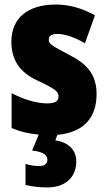

<svg xmlns="http://www.w3.org/2000/svg" viewBox="-20 -583 472 843"><path d="M315 125C315 71 275 41 223 33L232 9C345 -1 404 -64 404 -170C404 -259 358 -305 282 -343C205 -384 194 -390 194 -409C194 -426 207 -434 232 -434C268 -434 314 -416 353 -393L397 -516C339 -547 286 -563 225 -563C103 -563 30 -505 30 -400C30 -318 68 -265 143 -230C225 -192 237 -180 237 -160C237 -138 221 -129 187 -129C139 -129 80 -148 31 -174V-21C70 -4 109 4 150 8L121 78C165 83 188 95 188 118C188 137 175 146 150 146C133 146 114 143 92 137V229C117 235 149 240 186 240C268 240 315 195 315 125Z"/></svg>

Font: Noto Sans Armenian Condensed Black
Style: Regular
Weight: 900
Width: 3
Designer: Monotype Design Team
Foundry: Monotype Imaging Inc.
Version: Version 2.008